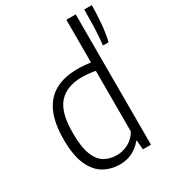

<svg xmlns="http://www.w3.org/2000/svg" viewBox="-196 -915 928 1031"><g transform="rotate(-30 268.5 -399.5)"><path d="M241.5 9Q187.5 9 143 -16.2Q98.5 -41.5 72 -100.2Q45.5 -159 45.5 -259.5Q45.5 -359 74.5 -423.2Q103.5 -487.5 159.8 -518.5Q216 -549.5 298.5 -549.5Q318.5 -549.5 340 -547.8Q361.5 -546 379.5 -543.5V-808H437.5V0H387.5L383 -56.5H378.5Q357.5 -29 322.5 -10Q287.5 9 241.5 9ZM252 -42.5Q288.5 -42.5 323.2 -60.5Q358 -78.5 379.5 -115V-491.5Q363 -495 340 -497.2Q317 -499.5 296 -499.5Q203 -499.5 154.2 -445.8Q105.5 -392 105.5 -265.5Q105.5 -177 124.5 -128.8Q143.5 -80.5 176.8 -61.5Q210 -42.5 252 -42.5ZM480.5 -590Q487 -643.5 488.8 -701.5Q490.5 -759.5 490.5 -808H537Q537 -757.5 532.2 -699.8Q527.5 -642 515.5 -590Z"/></g></svg>

Font: Encode Sans SemiCondensed Light
Style: Regular
Weight: 300
Width: 4
Designer: Multiple Designers
Foundry: Impallari Type
Version: Version 3.002